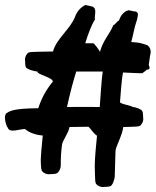

<svg xmlns="http://www.w3.org/2000/svg" viewBox="-37 -682 624 768"><path d="M502 -637C501 -634 476 -644 474 -640C460 -636 446 -622 439 -600C434 -600 421 -581 416 -581C403 -547 375 -521 363 -475C354 -490 345 -501 337 -509H304C315 -546 330 -584 342 -603C344 -606 344 -607 342 -608L344 -632C345 -641 343 -652 332 -656L305 -662C289 -655 272 -639 264 -617C246 -567 188 -527 175 -476C174 -476 82 -475 82 -473C73 -473 63 -457 63 -445C63 -444 64 -415 66 -415C66 -406 101 -396 113 -396C109 -384 177 -372 174 -355C149 -325 130 -292 116 -249C72 -249 34 -246 15 -241C13 -241 -6 -234 -6 -232C-29 -226 -10 -171 -6 -172C0 -148 41 -166 63 -166C80 -151 107 -142 134 -140C129 -93 126 -52 126 -42C126 -41 127 -4 129 -4C129 5 145 15 157 15C158 15 187 14 187 12C196 12 206 -7 206 -19C206 -52 207 -71 211 -103C213 -120 238 -151 241 -174C246 -174 311 -175 317 -175C327 -166 336 -149 351 -139C348 -111 342 -47 342 -20C342 -19 343 47 345 47C345 56 361 66 373 66C374 66 403 65 403 63C412 63 422 35 422 23C422 16 425 -65 425 -77C425 -95 452 -139 456 -174C457 -174 517 -175 517 -177C526 -177 536 -193 536 -205C536 -206 535 -235 533 -235C533 -244 505 -254 493 -254C493 -259 442 -266 443 -274C445 -305 451 -377 455 -392C495 -390 520 -389 532 -389C532 -389 553 -404 551 -404H556C560 -404 564 -410 558 -422C559 -428 563 -462 565 -467C568 -483 561 -495 553 -501L531 -508C521 -511 506 -513 488 -514C497 -547 500 -572 511 -603C513 -619 522 -632 502 -637ZM231 -254C243 -311 259 -368 268 -396H339H374C369 -366 365 -292 362 -254C326 -254 271 -255 231 -254Z"/></svg>

Font: Reckless Catfish
Style: Fax
Weight: 400
Foundry: Cannot Into Space Fonts
Version: Version 0.2894